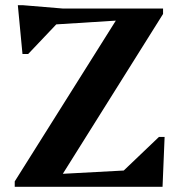

<svg xmlns="http://www.w3.org/2000/svg" viewBox="-20 -723 694 743"><path d="M37 0V-21L452 -681L473 -646L124 -624V-690H611V-669L199 -12L178 -48L550 -68V0ZM442 0V-47L595 -193H617L609 0ZM67 -514 49 -703H67L223 -690L218 -650L89 -514Z"/></svg>

Font: Platypi Light SemiBold
Style: Regular
Weight: 600
Version: Version 1.200